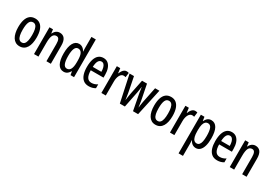

<svg xmlns="http://www.w3.org/2000/svg" viewBox="48 -1934 4760 3348"><g transform="rotate(30 2428.0 -260.5)"><path d="M411.6 -270Q411.6 -208.5 400.6 -157.2Q389.6 -106 366.9 -68.6Q344.2 -31.2 309.1 -10.7Q273.9 9.8 225.1 9.8Q179.2 9.8 144.5 -10.5Q109.9 -30.8 86.9 -67.9Q64 -105 52.5 -156.5Q41 -208 41 -270Q41 -357.4 60.8 -419.7Q80.6 -481.9 121.6 -515.4Q162.6 -548.8 227.1 -548.8Q285.6 -548.8 326.9 -517.1Q368.2 -485.4 389.9 -423.3Q411.6 -361.3 411.6 -270ZM131.3 -269.5Q131.3 -203.1 141.4 -158Q151.4 -112.8 172.6 -90.1Q193.8 -67.4 227.1 -67.4Q259.8 -67.4 280.5 -89.6Q301.3 -111.8 311.3 -157Q321.3 -202.1 321.3 -270Q321.3 -336.9 311.3 -381.8Q301.3 -426.8 280.5 -449.2Q259.8 -471.7 226.6 -471.7Q176.3 -471.7 153.8 -421.4Q131.3 -371.1 131.3 -269.5Z M721.2 -548.8Q786.1 -548.8 820.1 -502.9Q854 -457 854 -364.3V0H765.1V-343.8Q765.1 -406.7 749.5 -438.2Q733.9 -469.7 698.7 -469.7Q648.9 -469.7 626.5 -424.6Q604 -379.4 604 -277.3V0H515.1V-539.1H585.9L595.7 -463.4H601.6Q612.8 -489.7 630.4 -508.8Q647.9 -527.8 670.9 -538.3Q693.8 -548.8 721.2 -548.8Z M1114.3 9.8Q1037.1 9.8 996.8 -62Q956.5 -133.8 956.5 -268.6Q956.5 -402.8 996.8 -475.8Q1037.1 -548.8 1111.3 -548.8Q1137.2 -548.8 1159.7 -539.1Q1182.1 -529.3 1200.4 -511.2Q1218.8 -493.2 1231.9 -466.8H1235.8Q1234.4 -491.7 1233.6 -510.7Q1232.9 -529.8 1232.9 -545.4V-759.8H1321.3V0H1250.5L1238.3 -69.3H1232.9Q1218.8 -43.9 1201.4 -26.4Q1184.1 -8.8 1162.8 0.5Q1141.6 9.8 1114.3 9.8ZM1136.2 -65.4Q1184.1 -65.4 1208.5 -110.6Q1232.9 -155.8 1232.9 -245.6V-280.8Q1232.9 -377.4 1209.5 -423.8Q1186 -470.2 1135.7 -470.2Q1090.3 -470.2 1068.6 -418.7Q1046.9 -367.2 1046.9 -268.6Q1046.9 -168.5 1068.6 -116.9Q1090.3 -65.4 1136.2 -65.4Z M1602.1 -547.9Q1658.2 -547.9 1695.6 -516.4Q1732.9 -484.9 1751.5 -430.9Q1770 -377 1770 -308.6V-250H1513.2Q1514.2 -157.2 1543 -111.1Q1571.8 -64.9 1630.4 -64.9Q1660.6 -64.9 1689.2 -73.7Q1717.8 -82.5 1749 -102.5V-24.9Q1719.7 -7.3 1687.7 1.2Q1655.8 9.8 1619.6 9.8Q1550.8 9.8 1507.8 -25.6Q1464.8 -61 1445.1 -123.5Q1425.3 -186 1425.3 -266.6Q1425.3 -356.9 1445.3 -419.7Q1465.3 -482.4 1504.6 -515.1Q1543.9 -547.9 1602.1 -547.9ZM1602.5 -476.1Q1563 -476.1 1540.3 -438Q1517.6 -399.9 1514.2 -318.8H1687Q1687 -362.3 1678 -398.2Q1668.9 -434.1 1650.1 -455.1Q1631.3 -476.1 1602.5 -476.1Z M2064.9 -548.3Q2076.2 -548.3 2087.2 -546.6Q2098.1 -544.9 2110.8 -541L2099.1 -448.7Q2089.8 -452.6 2079.8 -454.1Q2069.8 -455.6 2057.6 -455.6Q2035.6 -455.6 2017.6 -442.1Q1999.5 -428.7 1986.6 -404.8Q1973.6 -380.9 1966.8 -348.9Q1960 -316.9 1960.4 -279.3V0H1871.6V-539.1H1940.4L1952.6 -444.8H1958Q1969.2 -474.6 1984.6 -497.8Q2000 -521 2020.3 -534.7Q2040.5 -548.3 2064.9 -548.3Z M2508.3 0 2447.8 -318.4Q2445.3 -332.5 2442.9 -348.1Q2440.4 -363.8 2438.2 -379.4Q2436 -395 2433.8 -410.4Q2431.6 -425.8 2429.7 -439.9H2427.2Q2425.3 -424.8 2423.1 -408.9Q2420.9 -393.1 2418.5 -377.4Q2416 -361.8 2413.6 -346.9Q2411.1 -332 2408.7 -318.4L2344.7 0H2243.2L2127.9 -539.1H2216.8L2269 -276.9Q2274.4 -250.5 2279.1 -221.9Q2283.7 -193.4 2287.8 -164.8Q2292 -136.2 2295.4 -107.9H2298.3Q2300.8 -125.5 2303.5 -144.5Q2306.2 -163.6 2309.1 -184.3Q2312 -205.1 2315.9 -227.3Q2319.8 -249.5 2324.7 -272.9L2378.9 -539.1H2479L2532.2 -271Q2536.6 -250 2540.8 -224.1Q2544.9 -198.2 2549.3 -168.9Q2553.7 -139.6 2558.1 -107.9H2561Q2562.5 -125 2565.2 -144.5Q2567.9 -164.1 2571.3 -186.3Q2574.7 -208.5 2579.1 -232.4L2641.6 -539.1H2728.5L2610.8 0Z M3148.4 -270Q3148.4 -208.5 3137.5 -157.2Q3126.5 -106 3103.8 -68.6Q3081.1 -31.2 3045.9 -10.7Q3010.7 9.8 2961.9 9.8Q2916 9.8 2881.3 -10.5Q2846.7 -30.8 2823.7 -67.9Q2800.8 -105 2789.3 -156.5Q2777.8 -208 2777.8 -270Q2777.8 -357.4 2797.6 -419.7Q2817.4 -481.9 2858.4 -515.4Q2899.4 -548.8 2963.9 -548.8Q3022.5 -548.8 3063.7 -517.1Q3105 -485.4 3126.7 -423.3Q3148.4 -361.3 3148.4 -270ZM2868.2 -269.5Q2868.2 -203.1 2878.2 -158Q2888.2 -112.8 2909.4 -90.1Q2930.7 -67.4 2963.9 -67.4Q2996.6 -67.4 3017.3 -89.6Q3038.1 -111.8 3048.1 -157Q3058.1 -202.1 3058.1 -270Q3058.1 -336.9 3048.1 -381.8Q3038.1 -426.8 3017.3 -449.2Q2996.6 -471.7 2963.4 -471.7Q2913.1 -471.7 2890.6 -421.4Q2868.2 -371.1 2868.2 -269.5Z M3445.8 -548.3Q3457 -548.3 3468 -546.6Q3479 -544.9 3491.7 -541L3480 -448.7Q3470.7 -452.6 3460.7 -454.1Q3450.7 -455.6 3438.5 -455.6Q3416.5 -455.6 3398.4 -442.1Q3380.4 -428.7 3367.4 -404.8Q3354.5 -380.9 3347.7 -348.9Q3340.8 -316.9 3341.3 -279.3V0H3252.4V-539.1H3321.3L3333.5 -444.8H3338.9Q3350.1 -474.6 3365.5 -497.8Q3380.9 -521 3401.1 -534.7Q3421.4 -548.3 3445.8 -548.3Z M3771 -548.8Q3848.1 -548.8 3888.4 -478.5Q3928.7 -408.2 3928.7 -270Q3928.7 -180.7 3910.6 -118.4Q3892.6 -56.2 3858.2 -23.2Q3823.7 9.8 3774.9 9.8Q3748 9.8 3724.9 -0.2Q3701.7 -10.3 3683.6 -29.3Q3665.5 -48.3 3652.8 -74.7H3648.9Q3650.4 -52.2 3651.4 -33Q3652.3 -13.7 3652.3 2.4V239.3H3563.5V-539.1H3635.7L3647.5 -461.9H3652.3Q3667 -492.2 3684.6 -511.5Q3702.1 -530.8 3723.6 -539.8Q3745.1 -548.8 3771 -548.8ZM3748.5 -472.7Q3716.3 -472.7 3695.1 -452.4Q3673.8 -432.1 3663.1 -390.9Q3652.3 -349.6 3652.3 -286.6V-260.3Q3652.3 -194.8 3663.1 -152.1Q3673.8 -109.4 3695.6 -88.6Q3717.3 -67.9 3749 -67.9Q3778.3 -67.9 3798.3 -89.4Q3818.4 -110.8 3828.1 -155.3Q3837.9 -199.7 3837.9 -269Q3837.9 -370.6 3817.1 -421.6Q3796.4 -472.7 3748.5 -472.7Z M4187 -547.9Q4243.2 -547.9 4280.5 -516.4Q4317.9 -484.9 4336.4 -430.9Q4355 -377 4355 -308.6V-250H4098.1Q4099.1 -157.2 4127.9 -111.1Q4156.7 -64.9 4215.3 -64.9Q4245.6 -64.9 4274.2 -73.7Q4302.7 -82.5 4334 -102.5V-24.9Q4304.7 -7.3 4272.7 1.2Q4240.7 9.8 4204.6 9.8Q4135.7 9.8 4092.8 -25.6Q4049.8 -61 4030 -123.5Q4010.3 -186 4010.3 -266.6Q4010.3 -356.9 4030.3 -419.7Q4050.3 -482.4 4089.6 -515.1Q4128.9 -547.9 4187 -547.9ZM4187.5 -476.1Q4147.9 -476.1 4125.2 -438Q4102.5 -399.9 4099.1 -318.8H4272Q4272 -362.3 4262.9 -398.2Q4253.9 -434.1 4235.1 -455.1Q4216.3 -476.1 4187.5 -476.1Z M4662.1 -548.8Q4727.1 -548.8 4761 -502.9Q4794.9 -457 4794.9 -364.3V0H4706.1V-343.8Q4706.1 -406.7 4690.4 -438.2Q4674.8 -469.7 4639.6 -469.7Q4589.8 -469.7 4567.4 -424.6Q4544.9 -379.4 4544.9 -277.3V0H4456.1V-539.1H4526.9L4536.6 -463.4H4542.5Q4553.7 -489.7 4571.3 -508.8Q4588.9 -527.8 4611.8 -538.3Q4634.8 -548.8 4662.1 -548.8Z"/></g></svg>

Font: Open Sans Condensed Medium
Style: Regular
Weight: 500
Width: 3
Designer: Monotype Design Team
Foundry: Monotype Imaging Inc.
Version: Version 3.000